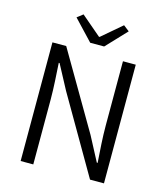

<svg xmlns="http://www.w3.org/2000/svg" viewBox="-134 -1042 986 1144"><g transform="rotate(15 359.0 -470.5)"><path d="M102 0H180V-401C180 -477 174 -551 170 -624H175L255 -474L530 0H616V-732H537V-336C537 -261 543 -181 548 -108H543L464 -258L187 -732H102ZM320 -788H406L524 -913L488 -941L365 -836H361L238 -941L202 -913Z"/></g></svg>

Font: Noto Sans CJK JP DemiLight
Style: Regular
Weight: 350
Designer: Ryoko NISHIZUKA (kana & ideographs); Paul D. Hunt (Latin, Greek & Cyrillic); Wenlong ZHANG (bopomofo); Sandoll Communica
Foundry: Adobe Systems Incorporated
Version: Version 1.004;PS 1.004;hotconv 1.0.82;makeotf.lib2.5.63406